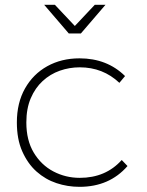

<svg xmlns="http://www.w3.org/2000/svg" viewBox="-20 -758 598 780"><path d="M303 1Q254.5 1 209.5 -14Q164.5 -29 128.5 -61Q92.5 -93 70 -144Q48.5 -193 48.5 -260.5Q48.5 -340 81.5 -398.5Q114.5 -457 172 -489Q229.5 -521 303 -521Q415 -521 488 -449L465 -421.5Q398 -484.5 304 -484.5Q262 -484.5 223 -470.8Q184 -457 153.5 -429Q123 -401 105 -359Q87 -317 87 -260.5Q87 -188 117.2 -137.8Q147.5 -87.5 197 -61.5Q246.5 -35.5 304 -35.5Q409.5 -35.5 474.5 -108L498 -83.5Q424.5 1 303 1ZM308.5 -622H259.5L159.5 -738.5H203L284 -652.5L365 -738.5H408.5Z"/></svg>

Font: Argentum Novus ExtraLight
Style: Regular
Weight: 250
Designer: Julieta Ulanovsky (font) & Cristiano Sobral (main changes)
Foundry: Julieta Ulanovsky (font) & Cristiano Sobral (main changes)
Version: Version 3.00;November 27, 2020;FontCreator 13.0.0.2655 64-bi